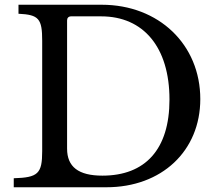

<svg xmlns="http://www.w3.org/2000/svg" viewBox="-20 -790 924 810"><path d="M429 0H38V-38C140 -41 158 -57 158 -152V-618C158 -711 144 -728 58 -732V-770H409C650 -770 825 -602 825 -372C825 -153 662 0 429 0ZM407 -721H280C269 -721 263 -714 263 -704V-163C263 -86 311 -49 412 -49C593 -49 695 -160 695 -370C695 -591 585 -721 407 -721Z"/></svg>

Font: Libre Baskerville
Style: Regular
Weight: 400
Designer: Pablo Impallari, Rodrigo Fuenzalida
Foundry: Pablo Impallari, Rodrigo Fuenzalida
Version: Version 1.051;Glyphs 3.2.3 (3260)